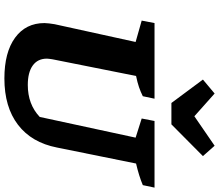

<svg xmlns="http://www.w3.org/2000/svg" viewBox="-80 -882 974 853"><g transform="rotate(90 406.5 -455.0)"><path d="M328 12Q212 12 147 -35.5Q82 -83 82 -166Q82 -175 83.5 -186.5Q85 -198 87 -211L166 -571L71 -598L82 -655H418L407 -603Q387 -593 366.5 -586Q346 -579 317 -573L243 -202Q242 -194 241 -188Q240 -182 240 -177Q240 -136 270.5 -114Q301 -92 357 -92Q443 -92 499 -145L591 -571L506 -598L517 -655H813L802 -603Q762 -586 706 -573L635 -222Q613 -109 534 -48.5Q455 12 328 12ZM437 -730 333 -870 395 -922 496 -832 627 -922 673 -870 532 -730Z"/></g></svg>

Font: Piazzolla
Style: Bold Italic
Weight: 700
Italic angle: -11.3°
Designer: Juan Pablo del Peral
Foundry: Huerta Tipografica
Version: Version 1.330